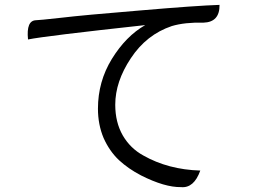

<svg xmlns="http://www.w3.org/2000/svg" viewBox="-20 -744 1040 788"><path d="M95 -582Q87 -660 128 -661Q139 -661 230 -671Q322 -682 554 -701Q787 -721 881 -724Q882 -653 815 -651Q739 -653 685 -637Q581 -602 517 -505Q453 -409 453 -314Q453 -242 484 -188Q515 -135 568 -106Q670 -48 802 -44Q776 29 723 24Q656 25 559 -24Q507 -51 468 -87Q429 -124 405 -178Q382 -233 382 -298Q382 -409 439 -502Q497 -596 576 -641Q163 -596 95 -582Z"/></svg>

Font: Swei Half Moon CJK TC
Style: DemiLight
Weight: 350
Version: Version 2.125